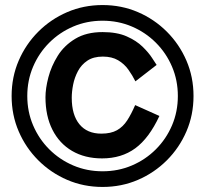

<svg xmlns="http://www.w3.org/2000/svg" viewBox="-20 -760 812 760"><path d="M386 -20Q311 -20 246 -48Q181 -76 131.5 -125.5Q82 -175 54 -240Q26 -305 26 -380Q26 -455 54 -520Q82 -585 131.5 -634.5Q181 -684 246 -712Q311 -740 386 -740Q461 -740 526 -712Q591 -684 640.5 -634.5Q690 -585 718 -520Q746 -455 746 -380Q746 -305 718 -240Q690 -175 640.5 -125.5Q591 -76 526 -48Q461 -20 386 -20ZM386 -82Q448 -82 502 -105Q556 -128 597 -169Q638 -210 661 -264Q684 -318 684 -380Q684 -442 661 -496Q638 -550 597 -591Q556 -632 502 -655Q448 -678 386 -678Q324 -678 270 -655Q216 -632 175 -591Q134 -550 111 -496Q88 -442 88 -380Q88 -318 111 -264Q134 -210 175 -169Q216 -128 270 -105Q324 -82 386 -82ZM384 -133Q316 -133 265.5 -162.5Q215 -192 187.5 -246.5Q160 -301 160 -375Q160 -410 171.5 -454Q183 -498 208.5 -539Q234 -580 278 -606.5Q322 -633 386 -633Q443 -633 481.5 -616Q520 -599 544.5 -575Q569 -551 582 -530.5Q595 -510 600 -503L516 -438Q504 -462 488 -484.5Q472 -507 447.5 -521.5Q423 -536 387 -536Q350 -536 326 -520Q302 -504 288.5 -478.5Q275 -453 269.5 -425Q264 -397 264 -373Q264 -305 294.5 -268Q325 -231 381 -231Q419 -231 443 -244.5Q467 -258 483.5 -283.5Q500 -309 515 -344L611 -301Q570 -213 515.5 -173Q461 -133 384 -133Z"/></svg>

Font: Mochiy Pop P One
Style: Regular
Weight: 400
Designer: FONTDASU
Foundry: FONTDASU / Google Inc. / Adobe
Version: Version 2.000